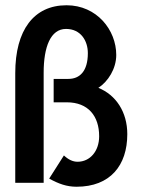

<svg xmlns="http://www.w3.org/2000/svg" viewBox="-20 -695 540 730"><path d="M146 0V-419C146 -516 172 -585 231 -585C287 -585 314 -540 314 -493C314 -424 283 -395 240 -395H184V-306H234C316 -306 357 -253 357 -177C357 -120 322 -80 275 -80C257 -80 240 -88 223 -104L167 -16C203 4 234 15 271 15C399 15 464 -66 464 -185C464 -269 421 -334 354 -361C391 -385 422 -434 422 -486C422 -581 348 -675 233 -675C109 -675 38 -581 38 -417V0Z"/></svg>

Font: Inconsolata
Style: Bold
Weight: 700
Monospace: yes
Designer: Raph Levien, Kirill Tkachev(cyreal.org)
Foundry: Raph Levien, Kirill Tkachev(cyreal.org)
Version: Version 1.014